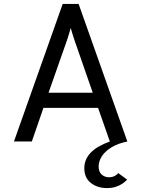

<svg xmlns="http://www.w3.org/2000/svg" viewBox="-20 -720 719 977"><path d="M524 237Q475.5 237 442.2 210.8Q409 184.5 409 136Q409 91.5 440.8 57.8Q472.5 24 539 0L479 -171H201L142 0H51L299 -700H380L628 0Q581 9.5 548.5 29Q516 48.5 499 74Q482 99.5 482 127Q482 155.5 498 168.8Q514 182 534 182Q552 182 563.8 175.2Q575.5 168.5 582 161L627 194Q617 205 602.5 214.8Q588 224.5 568.5 230.8Q549 237 524 237ZM227 -248H452L362 -507Q358.5 -517 354.2 -530.2Q350 -543.5 346 -556.2Q342 -569 340 -578Q337.5 -569 333.8 -556.2Q330 -543.5 325.8 -530.2Q321.5 -517 318 -507Z"/></svg>

Font: Undotted
Style: Regular
Weight: 400
Designer: Delve Withrington, Dave Bailey, Thomas Jockin
Foundry: Delve Fonts LLC
Version: Version 4.000